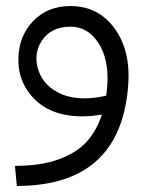

<svg xmlns="http://www.w3.org/2000/svg" viewBox="-20 -423 478 640"><path d="M36.1 196.8 29.8 129.9Q115.2 129.9 175.3 108.2Q235.4 86.4 268.6 49.8Q301.8 13.2 319.8 -41Q284.2 -35.2 253.9 -35.2Q142.1 -35.2 83.5 -105Q38.1 -159.2 41.5 -232.4Q43.9 -303.2 89.4 -351.6Q137.7 -402.8 214.8 -402.8Q307.6 -402.8 362.1 -328.1Q416.5 -253.4 407.2 -136.2Q380.9 196.8 36.1 196.8ZM214.8 -334Q150.9 -334 120.1 -288.1Q93.3 -249 105 -199.2Q118.2 -146 168 -117.7Q207 -95.2 261.2 -95.2Q293.9 -95.2 334 -104Q335.9 -116.7 337.9 -142.1Q342.8 -226.1 307.9 -280Q272.9 -334 214.8 -334Z"/></svg>

Font: LT Superior
Style: Regular
Weight: 400
Designer: Daniel Lyons
Foundry: LyonsType
Version: Version 1.000